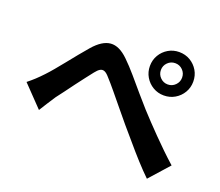

<svg xmlns="http://www.w3.org/2000/svg" viewBox="-121 -908 1242 1082"><g transform="rotate(20 500.0 -366.5)"><path d="M29.7 -280.1Q52.5 -298.2 71.9 -316.2Q91.4 -334.3 113.9 -358.3Q131.4 -376.6 153.6 -403.2Q175.8 -429.7 200.8 -460.8Q225.8 -491.8 251.1 -523.1Q276.5 -554.3 299.8 -581.1Q352 -641.3 402.1 -645.6Q452.3 -649.9 507.2 -596.5Q541.8 -563 578.1 -520.6Q614.4 -478.2 649.5 -436.8Q684.6 -395.4 713.9 -363.1Q738 -336.8 765.8 -307.4Q793.6 -278 824.7 -246.4Q855.8 -214.8 889.3 -182.2Q922.9 -149.5 958.8 -117.6L853.6 0.4Q818.3 -33.7 779.8 -76.1Q741.2 -118.6 704.6 -162.1Q667.9 -205.6 635.6 -242.5Q604.7 -279.5 571.2 -320.3Q537.6 -361.2 506.4 -399Q475.2 -436.9 451.4 -462.7Q434.2 -482.9 420.7 -487.9Q407.2 -492.8 395 -485.5Q382.7 -478.3 368.2 -459.7Q353.6 -441 333.4 -415Q313.1 -389 291.6 -360.1Q270.1 -331.3 249.8 -303.6Q229.4 -276 212.9 -254.9Q196 -230.3 179.3 -203.2Q162.6 -176.2 149.5 -155.6ZM718.1 -602.6Q718.1 -576.4 736.8 -557.7Q755.4 -538.9 781.8 -538.9Q808.2 -538.9 826.8 -557.7Q845.3 -576.4 845.3 -602.6Q845.3 -629 826.8 -647.7Q808.2 -666.3 781.8 -666.3Q755.4 -666.3 736.8 -647.7Q718.1 -629 718.1 -602.6ZM652.2 -602.6Q652.2 -639.3 669.7 -668.7Q687.1 -698.1 716.6 -715.6Q746.1 -733 781.8 -733Q818.3 -733 847.8 -715.6Q877.3 -698.1 894.8 -668.7Q912.2 -639.3 912.2 -602.6Q912.2 -566.9 894.8 -537.4Q877.3 -507.9 847.8 -490.5Q818.3 -473 781.8 -473Q746.1 -473 716.6 -490.5Q687.1 -507.9 669.7 -537.4Q652.2 -566.9 652.2 -602.6Z"/></g></svg>

Font: Noto Sans TC
Style: Regular
Weight: 100
Designer: Ryoko NISHIZUKA 西塚涼子 (kana, bopomofo & ideographs); Paul D. Hunt (Latin, Greek & Cyrillic); Sandoll Communications 산돌커뮤니
Foundry: Adobe
Version: Version 2.004;hotconv 1.0.118;makeotfexe 2.5.65603